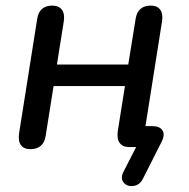

<svg xmlns="http://www.w3.org/2000/svg" viewBox="-20 -514 659 671"><path d="M411.5 86.3 469.9 -27.7 469.2 0H431.7Q408.5 0 398.2 -14.6Q387.8 -29.3 391.7 -56L416.6 -213.2H167.2L139.7 -39.7Q136.2 -15.9 122.4 -4.3Q108.6 7.3 86.3 7.3Q63.1 7.3 53 -7.1Q42.9 -21.4 46.7 -48.1L110 -448.1Q113.5 -471.2 127 -482.8Q140.5 -494.4 162.4 -494.4Q185.6 -494.4 196.2 -480.1Q206.8 -465.7 203 -439.7L178.9 -288.4H428.2L454 -448.1Q457.5 -471.2 471 -482.8Q484.5 -494.4 506.4 -494.4Q529.6 -494.4 539.9 -480.1Q550.2 -465.7 546.3 -439.7L483.5 -42.4L475 -73.3H511.8Q538.1 -73.3 547.8 -58.4Q557.5 -43.6 544.8 -18.5L479.2 111.2Q468.2 132.9 446.4 135.9Q424.7 139 412.3 124.1Q399.9 109.2 411.5 86.3Z"/></svg>

Font: SN Pro Thin
Style: Italic
Weight: 200
Italic angle: -9°
Designer: Tobias Whetton
Foundry: Supernotes
Version: Version 1.003;Glyphs 3.3 (3324)